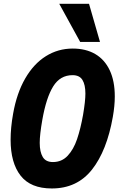

<svg xmlns="http://www.w3.org/2000/svg" viewBox="-20 -996 640 1032"><path d="M37 -245Q37 -310 50.5 -385Q70 -495.5 115.5 -574.2Q161 -653 226.5 -694Q292 -735 371 -735Q441.5 -735 492 -705.5Q542.5 -676 569.8 -618.2Q597 -560.5 597 -477.5Q597 -427.5 586.5 -368Q554.5 -186 474.5 -84.5Q394.5 17 258.5 17Q144.5 17 90.8 -51.8Q37 -120.5 37 -245ZM426.5 -379Q439 -453 439 -493Q439 -540.5 423.2 -566.2Q407.5 -592 370 -592Q303.5 -592 266 -531.8Q228.5 -471.5 207.5 -352Q193.5 -272.5 193.5 -228Q193.5 -179.5 209.8 -152.2Q226 -125 264.5 -125Q312 -125 343.8 -159Q375.5 -193 394.2 -248Q413 -303 426.5 -379ZM298.5 -975.5H458.5L517.5 -770.5H411Z"/></svg>

Font: JuliaMono Black
Style: Italic
Weight: 900
Italic angle: -9°
Monospace: yes
Designer: cormullion
Foundry: corm
Version: Version 0.057; ttfautohint (v1.8.4)